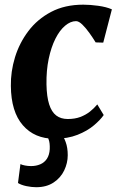

<svg xmlns="http://www.w3.org/2000/svg" viewBox="-20 -584 502 822"><path d="M213.5 10Q128 10 77.8 -47.8Q27.5 -105.5 26.5 -216Q25.5 -277.5 44.2 -338.8Q63 -400 101.5 -451Q140 -502 198.8 -533Q257.5 -564 336.5 -564Q366 -564 400.5 -559.2Q435 -554.5 459 -544L422 -401.5L389.5 -402.5Q378 -421.5 363 -442.5Q348 -463.5 332.8 -478.5Q317.5 -493.5 305.5 -493.5Q282 -493.5 258.8 -474Q235.5 -454.5 217.2 -418.2Q199 -382 188.5 -332.2Q178 -282.5 179 -222.5Q180 -170 190.5 -137.2Q201 -104.5 220.8 -89.5Q240.5 -74.5 270 -74.5Q300.5 -74.5 323.8 -83.2Q347 -92 364.8 -106Q382.5 -120 396.5 -137L424 -91.5Q410.5 -71.5 382.2 -47.5Q354 -23.5 311.8 -6.8Q269.5 10 213.5 10ZM135 217.5Q115 217.5 92.8 212.8Q70.5 208 57 199.5L67.5 118.5Q74 122 86.8 124.5Q99.5 127 113 127Q134.5 127 152.2 119.5Q170 112 180.8 95.8Q191.5 79.5 193 54.5Q194 27 188 12.5Q182 -2 178.5 -14L212.5 -16L241.5 -14Q252.5 0.5 261.2 24.2Q270 48 270 80.5Q270 114 254.8 145.8Q239.5 177.5 209.2 197.5Q179 217.5 135 217.5Z"/></svg>

Font: Merriweather 28pt ExtraBold
Style: Italic
Weight: 800
Italic angle: -7.8°
Version: Version 2.101